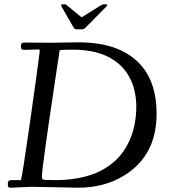

<svg xmlns="http://www.w3.org/2000/svg" viewBox="-20 -862 782 889"><path d="M265.9 -830.1Q262.9 -834.5 262.9 -838.3Q262.9 -842 272 -842H282Q285.9 -842 293 -835L356 -783Q357.9 -781 359.9 -783L444.8 -835.9Q455.1 -842 458 -842H470.9Q476.8 -842 476.8 -839Q476.8 -835.9 470.9 -830.1Q379.9 -738 375.5 -733.6Q368.2 -726.1 357.9 -726.1H337.9Q329.8 -726.1 326.7 -728.1Q323.5 -730.2 318.8 -738ZM127 2.9 30 7.1Q21 7.1 18.6 3.5Q16.1 0 16.1 -10.9Q16.1 -21.7 20.5 -24.9Q24.9 -28.1 35.9 -28.1H76.9Q84 -51.5 118.3 -291.9Q152.6 -532.2 164.1 -625Q164.1 -628.2 162.1 -633.1L93 -631.1Q84.7 -631.1 80.8 -633.8Q76.9 -636.5 76.9 -646.4Q76.9 -656.2 79.8 -660.6Q82.8 -665 93 -665Q93 -665 211.9 -664.1L344 -666Q544.9 -666 637.9 -554.2Q705.1 -473.1 705.1 -335Q705.1 -141.6 554 -48.8Q463.1 7.1 341.1 7.1ZM602.8 -283.9Q611.1 -325 611.1 -368.5Q611.1 -412.1 600.2 -452.3Q589.4 -492.4 566.2 -525.9Q543 -559.3 508.5 -582.8Q436 -632.1 315.9 -632.1Q256.6 -632.1 256.1 -627.9Q255.1 -624 242.8 -540.8Q230.5 -457.5 221.2 -395.4Q211.9 -333.3 204.1 -279.2Q196.3 -225.1 189.2 -174.1Q182.1 -123 178.1 -89.1Q174.1 -55.2 174.1 -44.3Q174.1 -33.4 178.5 -30.8Q182.9 -28.1 236.9 -28.1Q291 -28.1 338.3 -36.6Q385.5 -45.2 420.3 -59.4Q455.1 -73.7 483.9 -94.2Q512.7 -114.7 532.1 -136.8Q551.5 -158.9 566.3 -185.1Q581.1 -211.2 589.4 -234.9Q597.7 -258.5 602.8 -283.9Z"/></svg>

Font: Fanwood Text
Style: Italic
Weight: 400
Italic angle: -9°
Version: Version 1.101